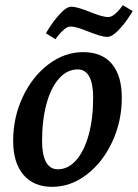

<svg xmlns="http://www.w3.org/2000/svg" viewBox="-20 -712 534 744"><path d="M31 -166Q31 -257 68 -336Q105 -415 167.5 -462.5Q230 -510 302 -510Q375 -510 413.5 -464.5Q452 -419 452 -333Q452 -242 415 -162.5Q378 -83 316 -35.5Q254 12 182 12Q110 12 70.5 -35Q31 -82 31 -166ZM341 -334Q341 -387 326 -415Q311 -443 281 -443Q240 -443 208.5 -407.5Q177 -372 160 -309Q143 -246 143 -165Q143 -112 158.5 -84Q174 -56 204 -56Q244 -56 275 -91Q306 -126 323.5 -189Q341 -252 341 -334ZM257 -686Q278 -686 328 -666Q347 -658 366.5 -652Q386 -646 399 -646Q411 -646 423.5 -656Q436 -666 445 -677.5Q454 -689 456 -692L494 -669Q490 -661 473.5 -637Q457 -613 435 -591Q413 -569 395 -569Q374 -569 324 -589Q299 -599 283 -604Q267 -609 253 -609Q241 -609 228.5 -598Q216 -587 206.5 -575.5Q197 -564 195 -560L158 -583Q162 -591 178.5 -615.5Q195 -640 217 -663Q239 -686 257 -686Z"/></svg>

Font: Andada Pro SemiBold
Style: Italic
Weight: 600
Italic angle: -6.99998°
Designer: Carolina Giovagnoli
Foundry: Huerta Tipografica
Version: Version 3.005